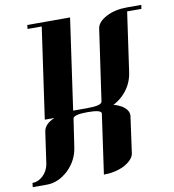

<svg xmlns="http://www.w3.org/2000/svg" viewBox="-129 -536 833 919"><g transform="rotate(-10 287.5 -76.5)"><path d="M-43.9 308.1 -42 288.1Q-13.7 288.1 9.8 266.1Q32.7 244.6 39.1 210.9L61 58.1Q65.4 21 115.2 0H68.8L131.8 -441.9H63L64.9 -460.9H272.9L210 -19H278.8Q348.1 -19 351.1 -38.1L400.9 -384.8Q405.3 -416 449.2 -439Q491.2 -460.9 548.8 -460.9H619.1L616.2 -441.9H546.9L505.9 -153.8Q497.1 -90.3 450.2 -44.9Q426.8 -23.4 404.8 -13.2Q425.3 -7.8 443.8 2.9Q476.1 22.9 476.1 50.8Q476.1 51.8 475.6 54.4Q475.1 57.1 475.1 58.1L451.2 231Q446.8 260.7 401.9 286.1Q356.9 308.1 301.8 308.1L342.8 19Q345.7 0 276.9 0Q208 0 205.1 19L185.1 153.8Q176.3 217.3 128.9 263.2Q80.1 308.1 24.9 308.1Z"/></g></svg>

Font: Hjet
Style: Italic
Weight: 400
Designer: T. Christopher White
Version: Version 1.2